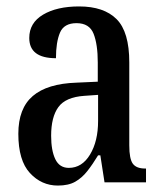

<svg xmlns="http://www.w3.org/2000/svg" viewBox="-20 -567 505 597"><path d="M160 10Q109 10 73 -29Q37 -68 37 -151Q37 -230 82 -268.5Q127 -307 218 -310L284 -313V-373Q284 -429 271 -462Q258 -495 218 -495Q179 -495 166.5 -465.5Q154 -436 154 -386Q71 -386 71 -449Q71 -496 114 -521.5Q157 -547 226 -547Q303 -547 342.5 -507.5Q382 -468 382 -373V-115Q382 -73 393 -58Q404 -43 431 -43H434V0H305L292 -84H285Q268 -56 251.5 -35Q235 -14 214 -2Q193 10 160 10ZM194 -45Q235 -45 260 -86.5Q285 -128 285 -191V-272L242 -269Q184 -265 161.5 -234Q139 -203 139 -145Q139 -99 152 -72Q165 -45 194 -45Z"/></svg>

Font: Noto Serif Thai ExtraCondensed Medium
Style: Regular
Weight: 500
Width: 2
Designer: Monotype Design Team
Foundry: Monotype Imaging Inc.
Version: Version 2.002; ttfautohint (v1.8.4.7-5d5b)